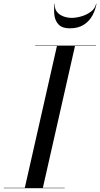

<svg xmlns="http://www.w3.org/2000/svg" viewBox="-60 -990 528 1010"><path d="M229.5 -970Q226 -945.5 238.5 -929Q251 -912.5 272.5 -904.2Q294 -896 317.5 -896Q341 -896 369 -904.2Q397 -912.5 418.8 -929Q440.5 -945.5 445.5 -970H447.5Q442.5 -939.5 426.8 -909.8Q411 -880 381.8 -860.5Q352.5 -841 307.5 -841Q267.5 -841 248.8 -860.5Q230 -880 226.2 -909.8Q222.5 -939.5 227.5 -970ZM-40 -2H70.5L239.5 -748H125V-750H445V-748H334.5L165.5 -2H280V0H-40Z"/></svg>

Font: Bodoni* 96pt
Style: Italic
Weight: 400
Italic angle: -13°
Version: Version 2.3